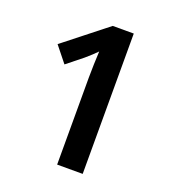

<svg xmlns="http://www.w3.org/2000/svg" viewBox="-130 -816 833 918"><g transform="rotate(20 286.0 -357.0)"><path d="M394 0V-714H287L69 -542L133 -462L213 -526C234 -544 257 -565 268 -577C266 -536 264 -483 264 -442V0Z"/></g></svg>

Font: Noto Sans Balinese SemiBold
Style: Regular
Weight: 600
Designer: Aditya Bayu, David Williams
Foundry: David Williams
Version: Version 2.005